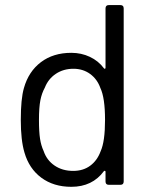

<svg xmlns="http://www.w3.org/2000/svg" viewBox="-20 -720 582 748"><path d="M391.1 -456.1V-687Q391.1 -700.2 403.8 -700.2H449.2Q461.9 -700.2 461.9 -687V-13.2Q461.9 0 449.2 0H403.8Q391.1 0 391.1 -13.2V-50.8Q391.1 -53.7 388.9 -54.4Q386.7 -55.2 384.8 -53.2Q339.8 7.8 257.8 7.8Q189 7.8 141.1 -27.6Q93.3 -63 75.2 -126Q61 -173.8 61 -252.9Q61 -335 73.2 -377Q91.3 -441.4 139.4 -477.8Q187.5 -514.2 257.8 -514.2Q296.9 -514.2 330.1 -498.5Q363.3 -482.9 384.8 -454.1Q386.7 -451.2 388.9 -452.1Q391.1 -453.1 391.1 -456.1ZM372.1 -130.9Q389.2 -168.5 389.2 -252.9Q389.2 -338.9 371.1 -377Q358.9 -411.6 331.1 -431.9Q303.2 -452.1 266.1 -452.1Q227.1 -452.1 197.5 -432.4Q168 -412.6 154.8 -378.9Q142.6 -356.9 137.2 -328.9Q131.8 -300.8 131.8 -252.9Q131.8 -206.1 136 -179.4Q140.1 -152.8 149.9 -131.8Q162.1 -95.7 192.6 -75Q223.1 -54.2 265.1 -54.2Q304.2 -54.2 331.5 -74.5Q358.9 -94.7 372.1 -130.9Z"/></svg>

Font: Barlow
Style: Regular
Weight: 400
Designer: Jeremy Tribby
Foundry: Jeremy Tribby
Version: Version 1.101